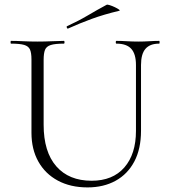

<svg xmlns="http://www.w3.org/2000/svg" viewBox="-20 -803 737 836"><path d="M572 -520Q572 -568 551.5 -590.5Q531 -613 487 -613Q484 -613 484 -619Q484 -625 487 -625Q509 -625 532.5 -623.5Q556 -622 584 -622Q607 -622 630.5 -623.5Q654 -625 673 -625Q675 -625 675 -619Q675 -613 673 -613Q633 -613 613.5 -590.5Q594 -568 594 -520V-234Q594 -155 565 -100Q536 -45 483.5 -16Q431 13 361 13Q287 13 232 -16.5Q177 -46 147 -99.5Q117 -153 117 -225V-544Q117 -573 110.5 -587.5Q104 -602 85 -607.5Q66 -613 28 -613Q26 -613 26 -619Q26 -625 28 -625Q52 -625 81 -623.5Q110 -622 143 -622Q177 -622 206.5 -623.5Q236 -625 258 -625Q261 -625 261 -619Q261 -613 258 -613Q220 -613 201 -607Q182 -601 176 -586Q170 -571 170 -542V-260Q170 -142 225 -79Q280 -16 379 -16Q471 -16 521.5 -74Q572 -132 572 -233ZM277 -679Q273 -677 271 -682.5Q269 -688 272 -689Q322 -712 362.5 -736Q403 -760 444 -782Q447 -784 458 -780.5Q469 -777 480.5 -771.5Q492 -766 498 -761.5Q504 -757 499 -756Q432 -740 380 -721Q328 -702 277 -679Z"/></svg>

Font: Cormorant Light Light
Style: Regular
Weight: 300
Version: Version 4.000